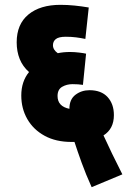

<svg xmlns="http://www.w3.org/2000/svg" viewBox="-20 -652 530 794"><path d="M359 122Q335 69 317.5 20.5Q300 -28 288 -65Q282 -65 276 -65Q211 -65 164.5 -90.5Q118 -116 93 -159.5Q68 -203 68 -257Q68 -315 100 -354Q74 -377 61.5 -408Q49 -439 49 -477Q49 -552 97.5 -592Q146 -632 230 -632Q259 -632 288.5 -629Q318 -626 347 -621L333 -491Q314 -495 294.5 -497.5Q275 -500 252 -500Q223 -500 211 -490.5Q199 -481 199 -465Q199 -446 219 -432Q242 -437 270 -437Q288 -437 308 -434.5Q328 -432 336 -430L323 -301Q304 -304 280 -304Q256 -304 237 -293Q218 -282 218 -255Q218 -212 267 -202Q267 -241 292 -260Q317 -279 350 -279Q399 -279 425 -250.5Q451 -222 451 -176Q451 -119 408 -92Q423 -59 444 -15.5Q465 28 486 69Z"/></svg>

Font: Noto Sans Devanagari UI ExtraCondensed Black
Style: Regular
Weight: 900
Width: 2
Designer: Jelle Bosma - Monotype Design Team
Foundry: Monotype Imaging Inc.
Version: Version 2.003